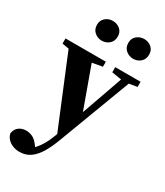

<svg xmlns="http://www.w3.org/2000/svg" viewBox="-229 -795 974 1130"><g transform="rotate(30 257.5 -230.5)"><path d="M98 241Q75 241 53.5 232.5Q32 224 17.5 208.5Q3 193 -1 172Q4 142 24.5 127Q45 112 73 112Q94 112 115.5 121.5Q137 131 158 160L185 196L156 212L131 198Q153 185 171.5 164.5Q190 144 206 116Q222 88 235 52L266 -33L269 -43L357 -291L421 -473H473L274 55Q252 115 227.5 156Q203 197 172 219Q141 241 98 241ZM248 58 29 -473H189L315 -125L305 -78ZM1 -438V-473H275V-439L187 -423H85ZM339 -438V-473H511V-438L435 -425H420ZM191 -568Q164 -568 142.5 -586Q121 -604 121 -636Q121 -667 142.5 -684.5Q164 -702 191 -702Q220 -702 241 -684.5Q262 -667 262 -636Q262 -604 241 -586Q220 -568 191 -568ZM405 -568Q377 -568 355.5 -586Q334 -604 334 -636Q334 -667 355.5 -684.5Q377 -702 405 -702Q433 -702 454 -684.5Q475 -667 475 -636Q475 -604 454 -586Q433 -568 405 -568Z"/></g></svg>

Font: Source Serif 4 36pt
Style: Bold
Weight: 700
Designer: Frank Grießhammer
Foundry: Adobe Systems Incorporated
Version: Version 4.004;hotconv 1.0.116;makeotfexe 2.5.65601